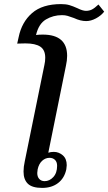

<svg xmlns="http://www.w3.org/2000/svg" viewBox="-20 -908 529 938"><path d="M95 -70Q95 -93 101 -120L197 -591Q201 -608 201 -626Q201 -664 177 -680Q153 -696 104 -696Q77 -696 64 -695L71 -726Q86 -800 136.5 -844Q187 -888 278 -888Q302 -888 319 -883Q336 -878 358 -868Q384 -855 400 -855Q416 -855 429 -861.5Q442 -868 461 -886L489 -851Q473 -831 448.5 -818Q424 -805 401 -805Q373 -805 341 -820Q322 -827 310 -830.5Q298 -834 283 -834Q240 -834 204.5 -813Q169 -792 156 -737Q169 -739 189 -739Q308 -739 308 -635Q308 -613 302 -586L216 -162Q228 -166 243 -166Q267 -166 286.5 -149.5Q306 -133 306 -101Q306 -95 304 -81Q295 -38 264 -14Q233 10 186 10Q137 10 116 -10.5Q95 -31 95 -70ZM259 -98Q259 -117 248.5 -127Q238 -137 222 -137Q202 -137 186 -122.5Q170 -108 164 -81Q162 -69 162 -63Q162 -44 172 -33.5Q182 -23 198 -23Q222 -23 240.5 -43Q259 -63 259 -98Z"/></svg>

Font: Trirong Medium
Style: Italic
Weight: 500
Italic angle: -12°
Designer: Katatrad Team
Foundry: CadsonDemak
Version: Version 1.001